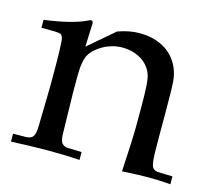

<svg xmlns="http://www.w3.org/2000/svg" viewBox="-75 -562 733 654"><g transform="rotate(15 291.0 -235.0)"><path d="M13.7 0V-27.8L60.1 -28.3Q69.8 -28.8 75.4 -31.5Q81.1 -34.2 84.5 -39.6Q87.9 -44.9 89.4 -53.7Q90.8 -62.5 91.3 -74.7Q91.3 -81.1 94.2 -214.8V-272.9Q94.2 -287.1 94 -305.9Q93.8 -324.7 93.3 -342.8Q92.8 -360.8 91.6 -374.5Q90.3 -388.2 87.9 -391.1Q85.9 -394 84.5 -396Q83 -397.9 77.9 -399.2Q72.8 -400.4 62 -400.9Q51.3 -401.4 31.2 -401.4H13.7V-429.2Q63.5 -436 99.4 -445.1Q135.3 -454.1 157.7 -464.8Q168 -470.2 170.9 -469.7Q178.2 -469.7 178.2 -460Q178.2 -455.1 177 -435.3Q175.8 -415.5 174.8 -377.9L265.6 -455.6Q306.2 -470.2 341.3 -470.2Q375 -470.2 401.6 -461.2Q428.2 -452.1 447.3 -436Q466.3 -419.9 477.8 -398.4Q489.3 -377 493.2 -352.1Q495.1 -340.8 495.8 -310.3Q496.6 -279.8 496.6 -229.5V-143.1Q496.6 -106.9 497.3 -85Q498 -63 500.7 -51Q503.4 -39.1 508.8 -34.9Q514.2 -30.8 523.4 -29.3L575.7 -27.8V0Q551.8 -2 531.7 -2.7Q511.7 -3.4 496.1 -3.4Q482.4 -3.4 460 -2.7Q437.5 -2 405.3 0Q408.7 -61.5 410.4 -99.1Q412.1 -136.7 412.1 -152.3V-234.4Q412.1 -311 406.2 -335Q401.9 -351.1 392.3 -364.5Q382.8 -377.9 368.7 -387.5Q354.5 -397 336.7 -402.3Q318.8 -407.7 297.9 -407.7Q280.3 -407.7 263.2 -403.1Q246.1 -398.4 231.7 -390.4Q217.3 -382.3 205.8 -372.1Q194.3 -361.8 187.5 -350.1Q174.8 -327.6 174.8 -273.9V-214.8Q177.7 -88.4 177.7 -77.6Q177.7 -55.7 182.1 -44.4Q186.5 -33.2 201.7 -29.3Q204.6 -28.8 255.4 -27.8V0Q225.6 -2 199 -2.7Q172.4 -3.4 147.5 -3.4Q127 -3.4 94 -2.7Q61 -2 13.7 0Z"/></g></svg>

Font: XB Kayhan
Style: Regular
Weight: 400
Designer: Behnam
Foundry: Irmug
Version: Version 7.300 2009